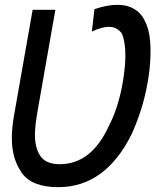

<svg xmlns="http://www.w3.org/2000/svg" viewBox="-20 -767 642 794"><path d="M29 -195Q29 -242 39.5 -298L115 -726.5H209L135.5 -308.5Q124.5 -246.5 124.5 -209.5Q124.5 -154 147.5 -121Q170.5 -88 227 -88Q293 -88 344.2 -128.2Q395.5 -168.5 433 -252Q469 -322.5 487 -422.5Q498.5 -489 498.5 -537.5Q498.5 -595 483.5 -629Q463.5 -656 430 -656Q401 -656 360 -636.5L370.5 -729Q422.5 -747 465 -747Q508 -747 537.2 -728.5Q566.5 -710 580.5 -677Q602.5 -635 602.5 -555Q602.5 -490 590 -423Q571.5 -317 525 -213.5Q416 7 221 7Q112.5 7 70.8 -51.2Q29 -109.5 29 -195Z"/></svg>

Font: JuliaMono Medium
Style: Italic
Weight: 500
Italic angle: -9°
Monospace: yes
Designer: cormullion
Foundry: corm
Version: Version 0.054; ttfautohint (v1.8.4)